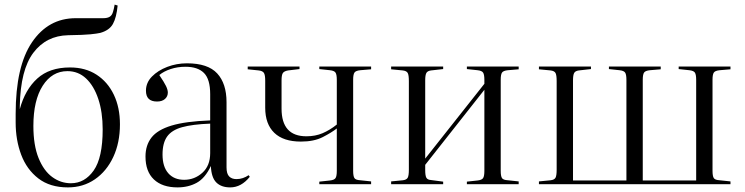

<svg xmlns="http://www.w3.org/2000/svg" viewBox="-20 -800 3236 834"><path d="M275 14Q197 14 146.5 -25Q96 -64 72 -128Q48 -192 48 -268V-305Q48 -512 119 -616.5Q190 -721 309 -721Q342 -721 374 -721Q406 -721 428 -721Q447 -721 457 -727.5Q467 -734 471 -749Q475 -762 478 -780L491 -776Q486 -724 470.5 -696Q455 -668 415 -657Q402 -654 373 -651Q344 -648 276 -647Q181 -645 125 -571Q69 -497 66 -339V-326Q89 -411 142 -459Q195 -507 284 -507Q351 -507 399.5 -475.5Q448 -444 474.5 -388.5Q501 -333 501 -260Q501 -180 472 -118Q443 -56 392 -21Q341 14 275 14ZM288 -4Q348 -4 387 -59.5Q426 -115 426 -238Q426 -313 407 -370Q388 -427 354 -459Q320 -491 273 -491Q206 -491 165.5 -427.5Q125 -364 125 -253Q125 -169 147.5 -113.5Q170 -58 207 -31Q244 -4 288 -4Z M751 14Q685 14 648.5 -20.5Q612 -55 612 -120Q612 -169 638 -202.5Q664 -236 725 -254.5Q786 -273 893 -277V-391Q893 -456 866 -483Q839 -510 786 -510Q751 -510 721 -500Q691 -490 672 -474Q693 -443 701 -426.5Q709 -410 709 -398Q709 -381 696.5 -370Q684 -359 662 -359Q614 -359 614 -406Q614 -441 640 -467.5Q666 -494 706.5 -509.5Q747 -525 792 -525Q883 -525 923.5 -481Q964 -437 964 -356V-73Q964 -45 975.5 -33.5Q987 -22 1007 -22Q1022 -22 1035 -26.5Q1048 -31 1060 -39L1065 -32Q1028 14 980 14Q941 14 919.5 -7.5Q898 -29 896 -79Q871 -26 834.5 -6Q798 14 751 14ZM780 -19Q825 -19 859 -49.5Q893 -80 893 -135V-263Q816 -260 771 -247.5Q726 -235 706 -207Q686 -179 686 -129Q686 -76 711 -47.5Q736 -19 780 -19Z M1367 0V-11L1413 -16Q1432 -18 1437.5 -26.5Q1443 -35 1443 -58V-242Q1420 -224 1382 -204.5Q1344 -185 1287 -185Q1211 -185 1171.5 -223Q1132 -261 1132 -332V-450Q1132 -474 1126.5 -483Q1121 -492 1104 -494L1056 -499V-511H1281V-500L1231 -494Q1214 -491 1208.5 -482.5Q1203 -474 1203 -451V-328Q1203 -208 1311 -208Q1350 -208 1381.5 -221.5Q1413 -235 1443 -259V-453Q1443 -476 1437.5 -484.5Q1432 -493 1413 -495L1367 -500V-511H1592V-499L1545 -495Q1525 -493 1519.5 -484.5Q1514 -476 1514 -454V-58Q1514 -35 1519.5 -26.5Q1525 -18 1545 -17L1592 -12V0Z M1679 0V-12L1730 -17Q1746 -19 1751 -28Q1756 -37 1756 -63V-448Q1756 -474 1751 -483Q1746 -492 1730 -494L1679 -499V-511H1905V-500L1852 -494Q1837 -492 1832 -483Q1827 -474 1827 -451V-111L2084 -436V-453Q2084 -476 2078.5 -484.5Q2073 -493 2054 -495L2008 -500V-511H2233V-499L2186 -495Q2166 -493 2160.5 -484.5Q2155 -476 2155 -454V-58Q2155 -35 2160.5 -26.5Q2166 -18 2186 -17L2233 -12V0H2008V-11L2054 -16Q2073 -18 2078.5 -26.5Q2084 -35 2084 -58V-410L1827 -84V-61Q1827 -37 1832 -28Q1837 -19 1852 -18L1905 -11V0Z M2321 0V-12L2372 -17Q2388 -19 2393 -28Q2398 -37 2398 -63V-448Q2398 -474 2393 -483Q2388 -492 2372 -494L2321 -499V-511H2547V-500L2494 -494Q2479 -492 2474 -483Q2469 -474 2469 -451V-16H2701V-453Q2701 -476 2695.5 -484.5Q2690 -493 2671 -495L2625 -500V-511H2850V-499L2803 -495Q2783 -493 2777.5 -484.5Q2772 -476 2772 -454V-16H3004V-453Q3004 -476 2998.5 -484.5Q2993 -493 2974 -495L2928 -500V-511H3153V-499L3106 -495Q3086 -493 3080.5 -484.5Q3075 -476 3075 -454V-58Q3075 -35 3080.5 -26.5Q3086 -18 3106 -17L3153 -12V0Z"/></svg>

Font: Literata 72pt Light
Style: Regular
Weight: 300
Designer: Latin by Veronika Burian and Jose Scaglione. Greek by Irene Vlachou. Cyrillic by Vera Evstafieva.
Foundry: TypeTogether
Version: Version 3.002